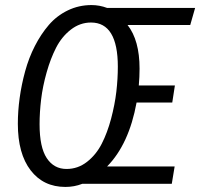

<svg xmlns="http://www.w3.org/2000/svg" viewBox="-20 -719 783 751"><path d="M743.2 -688 724.1 -621.1H479Q525.9 -561.5 525.9 -450.2Q525.9 -418 522.9 -384.8H664.1L653.8 -317.9H514.2Q484.4 -154.8 398.9 -67.9H663.1L651.9 0H301.8Q270.5 12.2 235.8 12.2Q149.9 12.2 99.9 -52.7Q49.8 -117.7 49.8 -234.9Q49.8 -284.2 56.9 -335.9Q64 -387.7 78.4 -440.4Q92.8 -493.2 116.5 -539.3Q140.1 -585.4 170.9 -621.3Q201.7 -657.2 244.9 -678.2Q288.1 -699.2 337.9 -699.2Q369.1 -699.2 398.9 -688ZM240.2 -58.1Q284.7 -58.1 320.3 -85.9Q356 -113.8 377.9 -156.7Q399.9 -199.7 414.6 -254.9Q429.2 -310.1 435.1 -360.6Q440.9 -411.1 440.9 -458Q440.9 -630.9 335.9 -630.9Q293 -630.9 257.3 -603.3Q221.7 -575.7 199.7 -533Q177.7 -490.2 162.4 -435.8Q147 -381.3 140.9 -330.6Q134.8 -279.8 134.8 -232.9Q134.8 -143.1 162.8 -100.6Q190.9 -58.1 240.2 -58.1Z"/></svg>

Font: Fira Sans Compressed Book
Style: Italic
Weight: 350
Width: 3
Italic angle: -8°
Designer: Carrois Corporate & Edenspiekermann AG
Foundry: Carrois Corporate GbR & Edenspiekermann AG
Version: Version 4.203;PS 004.203;hotconv 1.0.88;makeotf.lib2.5.64775